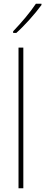

<svg xmlns="http://www.w3.org/2000/svg" viewBox="-20 -1017 244 1037"><path d="M204 -990V-997H174C142 -949 96 -895 51 -848V-839H68C113 -879 170 -943 204 -990ZM106 0V-760H80V0Z"/></svg>

Font: Noto Sans Oriya Cond Thin
Style: Regular
Weight: 100
Width: 3
Designer: Amélie Bonet and Sol Matas
Foundry: Google LLC
Version: Version 2.006